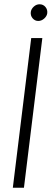

<svg xmlns="http://www.w3.org/2000/svg" viewBox="-20 -878 241 898"><path d="M92 0H40L126 -700H178ZM159 -780Q143 -780 132.5 -792.5Q122 -805 124 -822Q126 -836 138 -847Q150 -858 165 -858Q182 -858 192.5 -845.5Q203 -833 201 -816Q199 -802 186.5 -791Q174 -780 159 -780Z"/></svg>

Font: Kulim Park ExtraLight
Style: Italic
Weight: 275
Italic angle: -8°
Designer: Noponies / Dale Sattler
Foundry: Noponies
Version: Version 1.000; ttfautohint (v1.8.3)